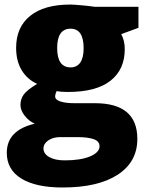

<svg xmlns="http://www.w3.org/2000/svg" viewBox="-20 -583 646 843"><path d="M587.9 -553.2V-460.9L512.2 -433.1Q527.8 -404.8 527.8 -367.2Q527.8 -277.8 465.1 -228.5Q402.3 -179.2 277.8 -179.2Q247.1 -179.2 229 -183.1Q222.2 -170.4 222.2 -159.2Q222.2 -145 245.1 -137.5Q268.1 -129.9 305.2 -129.9H397Q583 -129.9 583 26.9Q583 127.9 496.8 184.1Q410.6 240.2 254.9 240.2Q137.2 240.2 73.5 200.9Q9.8 161.6 9.8 87.9Q9.8 -11.2 132.8 -40Q107.4 -50.8 88.6 -74.7Q69.8 -98.6 69.8 -122.1Q69.8 -147.9 84 -167.7Q98.1 -187.5 143.1 -214.8Q100.1 -233.9 75.4 -274.4Q50.8 -314.9 50.8 -373Q50.8 -463.4 112.3 -513.2Q173.8 -563 288.1 -563Q303.2 -563 340.3 -559.6Q377.4 -556.2 395 -553.2ZM170.9 68.8Q170.9 92.3 196.3 106.7Q221.7 121.1 264.2 121.1Q333.5 121.1 375.2 103.8Q417 86.4 417 59.1Q417 37.1 391.6 28.1Q366.2 19 318.8 19H244.1Q213.4 19 192.1 33.4Q170.9 47.9 170.9 68.8ZM231 -372.1Q231 -287.1 290 -287.1Q317.4 -287.1 332.3 -308.1Q347.2 -329.1 347.2 -371.1Q347.2 -457 290 -457Q231 -457 231 -372.1Z"/></svg>

Font: Open Sans ExtBd
Style: Bold
Weight: 800
Foundry: Ascender Corporation
Version: Version 1.10